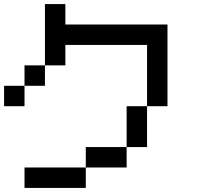

<svg xmlns="http://www.w3.org/2000/svg" viewBox="-20 -920 1040 940"><path d="M0 -400V-500H100V-400ZM200 -500H100V-600H200ZM200 -600V-900H300V-800H800V-400H700V-700H300V-600ZM400 -100V-200H600V-100ZM400 0H100V-100H400ZM600 -200V-400H700V-200Z"/></svg>

Font: GalmuriMono9 Regular
Style: Regular
Weight: 400
Designer: Lee Minseo (quiple)
Version: Version 2.399;hotconv 1.1.1;makeotfexe 2.6.0 DEVELOPMENT